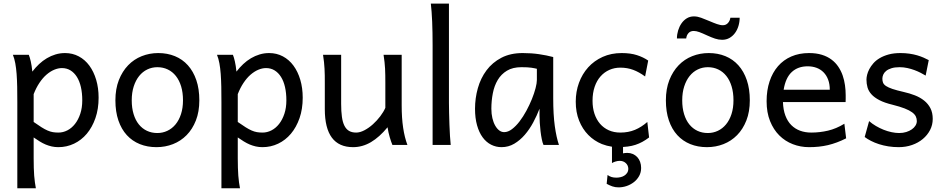

<svg xmlns="http://www.w3.org/2000/svg" viewBox="-20 -801 5216 1061"><path d="M166 -127Q190.9 -109.4 209.2 -97.9Q227.5 -86.4 242.7 -79.8Q257.8 -73.2 271.7 -70.8Q285.6 -68.4 302.7 -68.4Q328.6 -68.4 352.3 -80.6Q376 -92.8 394.3 -116Q412.6 -139.2 423.6 -172.1Q434.6 -205.1 434.6 -246.6Q434.6 -287.1 427 -320.1Q419.4 -353 404.8 -376.2Q390.1 -399.4 369.4 -412.1Q348.6 -424.8 322.3 -424.8Q301.3 -424.8 279.3 -415.5Q257.3 -406.2 236.6 -388.2Q215.8 -370.1 197.8 -343Q179.7 -315.9 166 -280.8ZM139.2 -498Q144.5 -485.4 149.9 -462.2Q155.3 -439 158.7 -405.3Q175.8 -427.7 196 -446.8Q216.3 -465.8 239 -479.2Q261.7 -492.7 286.9 -500.2Q312 -507.8 339.4 -507.8Q380.9 -507.8 415.3 -489.5Q449.7 -471.2 473.9 -438.2Q498 -405.3 511.5 -360.1Q524.9 -314.9 524.9 -261.2Q524.9 -198.7 507.3 -148.2Q489.7 -97.7 459.7 -62Q429.7 -26.4 389.2 -7.1Q348.6 12.2 302.7 12.2Q283.2 12.2 265.9 8.3Q248.5 4.4 232.2 -2.4Q215.8 -9.3 199.7 -19.3Q183.6 -29.3 166 -41.5V73.2Q166 102.5 166.7 126.2Q167.5 149.9 168.9 169.9Q170.4 189.9 172.9 206.8Q175.3 223.6 178.2 239.3H75.7V-236.8Q75.7 -282.2 75 -321Q74.2 -359.9 71.8 -392.3Q69.3 -424.8 64.5 -451.2Q59.6 -477.5 51.3 -498Z M708 -246.6Q708 -204.1 718.3 -170.4Q728.5 -136.7 747.3 -113.5Q766.1 -90.3 792 -78.1Q817.9 -65.9 849.6 -65.9Q878.9 -65.9 904.8 -78.1Q930.7 -90.3 950 -113.5Q969.2 -136.7 980.2 -170.4Q991.2 -204.1 991.2 -246.6Q991.2 -289.6 981 -323.5Q970.7 -357.4 951.9 -381.1Q933.1 -404.8 907 -417.2Q880.9 -429.7 849.6 -429.7Q819.8 -429.7 793.9 -417.2Q768.1 -404.8 749 -381.1Q730 -357.4 719 -323.5Q708 -289.6 708 -246.6ZM617.7 -246.6Q617.7 -309.6 636.7 -358.2Q655.8 -406.7 688 -440.2Q720.2 -473.6 763.2 -490.7Q806.2 -507.8 854.5 -507.8Q904.8 -507.8 946.5 -490.7Q988.3 -473.6 1018.3 -440.2Q1048.3 -406.7 1064.9 -358.2Q1081.5 -309.6 1081.5 -246.6Q1081.5 -183.6 1062.5 -135.3Q1043.5 -86.9 1011.2 -54.2Q979 -21.5 936 -4.6Q893.1 12.2 844.7 12.2Q794.4 12.2 752.7 -4.6Q710.9 -21.5 680.9 -54.2Q650.9 -86.9 634.3 -135.3Q617.7 -183.6 617.7 -246.6Z M1293.9 -127Q1318.8 -109.4 1337.2 -97.9Q1355.5 -86.4 1370.6 -79.8Q1385.7 -73.2 1399.7 -70.8Q1413.6 -68.4 1430.7 -68.4Q1456.5 -68.4 1480.2 -80.6Q1503.9 -92.8 1522.2 -116Q1540.5 -139.2 1551.5 -172.1Q1562.5 -205.1 1562.5 -246.6Q1562.5 -287.1 1554.9 -320.1Q1547.4 -353 1532.7 -376.2Q1518.1 -399.4 1497.3 -412.1Q1476.6 -424.8 1450.2 -424.8Q1429.2 -424.8 1407.2 -415.5Q1385.3 -406.2 1364.5 -388.2Q1343.8 -370.1 1325.7 -343Q1307.6 -315.9 1293.9 -280.8ZM1267.1 -498Q1272.5 -485.4 1277.8 -462.2Q1283.2 -439 1286.6 -405.3Q1303.7 -427.7 1324 -446.8Q1344.2 -465.8 1366.9 -479.2Q1389.6 -492.7 1414.8 -500.2Q1439.9 -507.8 1467.3 -507.8Q1508.8 -507.8 1543.2 -489.5Q1577.6 -471.2 1601.8 -438.2Q1626 -405.3 1639.4 -360.1Q1652.8 -314.9 1652.8 -261.2Q1652.8 -198.7 1635.3 -148.2Q1617.7 -97.7 1587.6 -62Q1557.6 -26.4 1517.1 -7.1Q1476.6 12.2 1430.7 12.2Q1411.1 12.2 1393.8 8.3Q1376.5 4.4 1360.1 -2.4Q1343.8 -9.3 1327.6 -19.3Q1311.5 -29.3 1293.9 -41.5V73.2Q1293.9 102.5 1294.7 126.2Q1295.4 149.9 1296.9 169.9Q1298.3 189.9 1300.8 206.8Q1303.2 223.6 1306.2 239.3H1203.6V-236.8Q1203.6 -282.2 1202.9 -321Q1202.1 -359.9 1199.7 -392.3Q1197.3 -424.8 1192.4 -451.2Q1187.5 -477.5 1179.2 -498Z M2148.4 0Q2145 -8.3 2141.1 -19.5Q2137.2 -30.8 2133.5 -43.5Q2129.9 -56.2 2126.7 -70.1Q2123.5 -84 2121.6 -97.7Q2077.1 -43.5 2030 -15.6Q1982.9 12.2 1931.2 12.2Q1774.9 12.2 1774.9 -197.8V-341.8Q1774.9 -365.2 1774.7 -384.3Q1774.4 -403.3 1773.4 -421.1Q1772.5 -439 1770.5 -457.5Q1768.6 -476.1 1765.1 -498H1865.2V-227.1Q1865.2 -185.5 1869.4 -155.5Q1873.5 -125.5 1883.3 -106.2Q1893.1 -86.9 1908.9 -77.6Q1924.8 -68.4 1948.2 -68.4Q1969.7 -68.4 1994.1 -81.3Q2018.6 -94.2 2040.8 -114.3Q2063 -134.3 2081.3 -158.4Q2099.6 -182.6 2109.4 -205.1V-341.8Q2109.4 -365.7 2109.1 -385Q2108.9 -404.3 2107.9 -421.9Q2106.9 -439.5 2105 -457.5Q2103 -475.6 2099.6 -498H2199.7V-219.7Q2199.7 -148.4 2207.8 -95Q2215.8 -41.5 2231.4 0Z M2460.9 -231.9Q2460.9 -208.5 2461.7 -176.8Q2462.4 -145 2463.6 -112.3Q2464.8 -79.6 2466.6 -49.8Q2468.3 -20 2470.7 0H2370.6V-551.8Q2370.6 -623 2368.2 -680.9Q2365.7 -738.8 2360.8 -781.2H2460.9Z M2946.8 -420.9Q2940.9 -422.4 2933.6 -423.8Q2926.3 -425.3 2916.3 -426.8Q2906.2 -428.2 2892.8 -429Q2879.4 -429.7 2861.3 -429.7Q2813.5 -429.7 2781.5 -410.4Q2749.5 -391.1 2730.5 -359.1Q2711.4 -327.1 2703.4 -285.6Q2695.3 -244.1 2695.3 -200.2Q2695.3 -171.9 2700.9 -148.2Q2706.5 -124.5 2716.3 -107.2Q2726.1 -89.8 2738.8 -80.3Q2751.5 -70.8 2766.1 -70.8Q2787.6 -70.8 2809.3 -87.4Q2831.1 -104 2851.1 -130.1Q2871.1 -156.2 2888.7 -188.7Q2906.2 -221.2 2919.2 -253.2Q2932.1 -285.2 2939.5 -313.5Q2946.8 -341.8 2946.8 -358.9ZM2983.4 0Q2978 -11.7 2973.9 -32.2Q2969.7 -52.7 2967 -75.9Q2964.4 -99.1 2962.9 -122.1Q2961.4 -145 2961.4 -161.1V-200.2Q2946.8 -162.1 2926.5 -124.3Q2906.2 -86.4 2880.1 -56.2Q2854 -25.9 2821.8 -6.8Q2789.6 12.2 2751.5 12.2Q2720.7 12.2 2693.8 -1.5Q2667 -15.1 2647.2 -42Q2627.4 -68.8 2616.2 -108.6Q2605 -148.4 2605 -200.2Q2605 -258.3 2620.6 -313.7Q2636.2 -369.1 2668.5 -412.4Q2700.7 -455.6 2750.5 -481.7Q2800.3 -507.8 2868.7 -507.8Q2916 -507.8 2958 -501.7Q3000 -495.6 3037.1 -485.8V-258.8Q3037.1 -166.5 3045.9 -103.8Q3054.7 -41 3068.8 0Z M3566.9 -41.5Q3548.3 -27.3 3530 -17.3Q3511.7 -7.3 3491.7 -0.7Q3471.7 5.9 3448.7 8.8Q3436.5 10.7 3422.9 11.2V46.4Q3427.7 45.4 3432.9 44.7Q3438 43.9 3446.3 43.9Q3462.9 43.9 3477.1 50Q3491.2 56.2 3501.5 67.1Q3511.7 78.1 3517.3 93.5Q3522.9 108.9 3522.9 127Q3522.9 151.9 3511.7 171.9Q3500.5 191.9 3482.4 205.8Q3464.4 219.7 3442.4 227.1Q3420.4 234.4 3398.4 234.4Q3379.4 234.4 3363.5 228.8Q3347.7 223.1 3332.5 214.8L3337.4 166Q3348.1 173.8 3359.4 177.2Q3370.6 180.7 3386.2 180.7Q3397 180.7 3408.4 178.2Q3419.9 175.8 3429.4 169.9Q3439 164.1 3445.3 154.8Q3451.7 145.5 3452.1 131.8Q3451.7 112.8 3438.2 100.3Q3424.8 87.9 3404.8 87.9Q3393.1 87.9 3381.3 91.6Q3369.6 95.2 3361.8 100.1V9.8Q3332.5 5.4 3306.2 -4.9Q3263.2 -22.5 3231 -55.2Q3198.7 -87.9 3180.2 -134.3Q3161.6 -180.7 3161.6 -239.3Q3161.6 -294.4 3179.4 -343.3Q3197.3 -392.1 3230.2 -428.7Q3263.2 -465.3 3310.3 -486.6Q3357.4 -507.8 3415.5 -507.8Q3464.4 -507.8 3499.8 -496.3Q3535.2 -484.9 3562 -466.3L3544.9 -378.4Q3511.7 -402.8 3479 -415Q3446.3 -427.2 3408.2 -427.2Q3375.5 -427.2 3347.4 -414.8Q3319.3 -402.3 3298.6 -378.9Q3277.8 -355.5 3266.1 -321.3Q3254.4 -287.1 3254.4 -244.1Q3254.4 -204.6 3265.1 -172.4Q3275.9 -140.1 3295.9 -116.9Q3315.9 -93.8 3344.2 -81.1Q3372.6 -68.4 3408.2 -68.4Q3452.6 -68.4 3488.8 -83.5Q3524.9 -98.6 3557.1 -127Z M3750 -246.6Q3750 -204.1 3760.3 -170.4Q3770.5 -136.7 3789.3 -113.5Q3808.1 -90.3 3834 -78.1Q3859.9 -65.9 3891.6 -65.9Q3920.9 -65.9 3946.8 -78.1Q3972.7 -90.3 3991.9 -113.5Q4011.2 -136.7 4022.2 -170.4Q4033.2 -204.1 4033.2 -246.6Q4033.2 -289.6 4022.9 -323.5Q4012.7 -357.4 3993.9 -381.1Q3975.1 -404.8 3949 -417.2Q3922.9 -429.7 3891.6 -429.7Q3861.8 -429.7 3835.9 -417.2Q3810.1 -404.8 3791 -381.1Q3772 -357.4 3761 -323.5Q3750 -289.6 3750 -246.6ZM3659.7 -246.6Q3659.7 -309.6 3678.7 -358.2Q3697.8 -406.7 3730 -440.2Q3762.2 -473.6 3805.2 -490.7Q3848.1 -507.8 3896.5 -507.8Q3946.8 -507.8 3988.5 -490.7Q4030.3 -473.6 4060.3 -440.2Q4090.3 -406.7 4106.9 -358.2Q4123.5 -309.6 4123.5 -246.6Q4123.5 -183.6 4104.5 -135.3Q4085.4 -86.9 4053.2 -54.2Q4021 -21.5 3978 -4.6Q3935.1 12.2 3886.7 12.2Q3836.4 12.2 3794.7 -4.6Q3752.9 -21.5 3722.9 -54.2Q3692.9 -86.9 3676.3 -135.3Q3659.7 -183.6 3659.7 -246.6ZM3720.7 -588.4Q3720.7 -610.8 3727.3 -632.6Q3733.9 -654.3 3745.8 -671.6Q3757.8 -689 3775.1 -699.7Q3792.5 -710.4 3814.5 -710.4Q3824.7 -710.4 3834.5 -708.5Q3844.2 -706.5 3854.2 -702.9Q3864.3 -699.2 3875.2 -694.6Q3886.2 -689.9 3898.9 -685.1Q3912.1 -679.7 3922.6 -675.3Q3933.1 -670.9 3942.1 -668Q3951.2 -665 3959 -663.3Q3966.8 -661.6 3974.6 -661.6Q3991.7 -661.6 4002.7 -673.8Q4013.7 -686 4016.1 -703.1H4067.4Q4067.4 -679.7 4060.8 -657.7Q4054.2 -635.7 4041.7 -618.7Q4029.3 -601.6 4011.2 -591.3Q3993.2 -581.1 3970.7 -581.1Q3951.2 -581.1 3931.4 -587.6Q3911.6 -594.2 3889.2 -604.5Q3860.8 -617.7 3844 -623.8Q3827.1 -629.9 3813.5 -629.9Q3795.4 -629.9 3784.7 -618.2Q3773.9 -606.4 3772 -588.4Z M4306.6 -236.8Q4308.1 -193.8 4320.1 -162.1Q4332 -130.4 4352.8 -109.6Q4373.5 -88.9 4401.6 -78.6Q4429.7 -68.4 4462.9 -68.4Q4510.3 -68.4 4555.7 -79.1Q4601.1 -89.8 4646 -117.2L4655.8 -36.6Q4629.9 -23.4 4605 -14.2Q4580.1 -4.9 4555.2 1Q4530.3 6.8 4504.6 9.5Q4479 12.2 4450.7 12.2Q4403.8 12.2 4361.3 -4.2Q4318.8 -20.5 4286.6 -52.5Q4254.4 -84.5 4235.4 -131.8Q4216.3 -179.2 4216.3 -241.7Q4216.3 -302.2 4232.7 -351.3Q4249 -400.4 4279.3 -435.3Q4309.6 -470.2 4353 -489Q4396.5 -507.8 4450.7 -507.8Q4490.7 -507.8 4521.5 -498.3Q4552.2 -488.8 4574.7 -471.9Q4597.2 -455.1 4612.3 -432.6Q4627.4 -410.2 4636.5 -384.3Q4645.5 -358.4 4649.4 -330.3Q4653.3 -302.2 4653.3 -274.9V-255.9Q4653.3 -243.7 4652.8 -236.8ZM4443.4 -434.6Q4389.6 -434.6 4355.5 -403.1Q4321.3 -371.6 4310.5 -305.2H4565.4Q4565.4 -336.4 4556.4 -360.6Q4547.4 -384.8 4531 -401.4Q4514.6 -418 4492.2 -426.3Q4469.7 -434.6 4443.4 -434.6Z M5095.2 -383.3Q5083 -390.6 5067.4 -398.7Q5051.8 -406.7 5033.4 -413.6Q5015.1 -420.4 4994.4 -425Q4973.6 -429.7 4951.2 -429.7Q4924.3 -429.7 4906 -423.8Q4887.7 -418 4876.7 -408.9Q4865.7 -399.9 4860.8 -388.4Q4856 -377 4856 -366.2Q4856 -353.5 4859.9 -343.8Q4863.8 -334 4876.2 -325.7Q4888.7 -317.4 4911.6 -309.6Q4934.6 -301.8 4973.1 -293Q5006.3 -285.6 5035.6 -274.2Q5064.9 -262.7 5086.9 -245.1Q5108.9 -227.5 5121.6 -202.9Q5134.3 -178.2 5134.3 -144Q5134.3 -110.8 5119.6 -82.5Q5105 -54.2 5079.6 -33Q5054.2 -11.7 5020 0.2Q4985.8 12.2 4946.3 12.2Q4916.5 12.2 4888.9 7.8Q4861.3 3.4 4837.2 -4.4Q4813 -12.2 4793 -22.5Q4772.9 -32.7 4758.3 -43.9L4782.7 -131.8Q4799.3 -117.2 4820.1 -105Q4840.8 -92.8 4862.8 -84Q4884.8 -75.2 4907 -70.6Q4929.2 -65.9 4948.7 -65.9Q4970.2 -65.9 4988 -71.5Q5005.9 -77.1 5018.8 -86.2Q5031.7 -95.2 5039.1 -107.2Q5046.4 -119.1 5046.4 -131.8Q5046.4 -145.5 5040.8 -157.5Q5035.2 -169.4 5020.3 -180.4Q5005.4 -191.4 4979.2 -201.7Q4953.1 -211.9 4912.1 -222.2Q4867.7 -232.9 4839.6 -247.6Q4811.5 -262.2 4795.7 -279.8Q4779.8 -297.4 4773.9 -317.9Q4768.1 -338.4 4768.1 -361.3Q4768.1 -372.6 4771.7 -387.7Q4775.4 -402.8 4783.9 -419.2Q4792.5 -435.5 4806.4 -451.4Q4820.3 -467.3 4841.3 -479.7Q4862.3 -492.2 4890.6 -500Q4918.9 -507.8 4956.1 -507.8Q4982.4 -507.8 5005.6 -504.4Q5028.8 -501 5048.1 -495.4Q5067.4 -489.7 5083.5 -482.7Q5099.6 -475.6 5112.3 -468.8Z"/></svg>

Font: Andika New Basic
Style: Regular
Weight: 400
Designer: Victor Gaultney, Annie Olsen, Julie Remington, Don Collingsworth, Eric Hays
Foundry: SIL International
Version: Version 5.500; ttfautohint (v1.8.3)